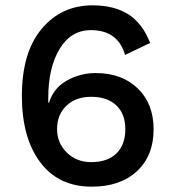

<svg xmlns="http://www.w3.org/2000/svg" viewBox="-20 -690 640 720"><path d="M327 -670Q408 -670 461 -636.5Q514 -603 543 -529L449 -484Q422 -577 321 -577Q246 -577 203.5 -506.5Q161 -436 161 -323V-305H164Q180 -359 230 -387.5Q280 -416 339 -416Q437 -416 496.5 -358.5Q556 -301 556 -205Q556 -106 493.5 -48Q431 10 324 10Q199 10 130.5 -82Q62 -174 62 -330Q62 -493 136 -581.5Q210 -670 327 -670ZM322 -327Q264 -327 229 -293.5Q194 -260 194 -206Q194 -154 230.5 -118Q267 -82 322 -82Q383 -82 416.5 -114.5Q450 -147 450 -206Q450 -263 416 -295Q382 -327 322 -327Z"/></svg>

Font: Elaine Sans Medium
Style: Regular
Weight: 500
Designer: Wei Huang
Foundry: Wei Huang
Version: Version 2.001;December 24, 2019;FontCreator 12.0.0.2547 64-b